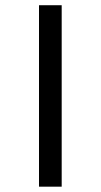

<svg xmlns="http://www.w3.org/2000/svg" viewBox="-20 -677 382 728"><path d="M213.9 -657.2V30.8H127.9V-657.2Z"/></svg>

Font: Teko
Style: Regular
Weight: 400
Designer: Manushi Parikh, Jonny Pinhorn
Foundry: Indian Type Foundry
Version: Version 2.000;PS 1.0;hotconv 1.0.79;makeotf.lib2.5.61930